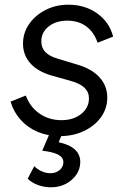

<svg xmlns="http://www.w3.org/2000/svg" viewBox="-20 -568 550 818"><path d="M235 12Q184 12 141 -6Q98 -24 68 -57.5Q38 -91 25 -135L90 -161Q108 -112 148.5 -84Q189 -56 242 -56Q293 -56 326 -82.5Q359 -109 359 -149Q359 -176 339.5 -194.5Q320 -213 279 -224L204 -245Q142 -262 110 -297.5Q78 -333 78 -382Q78 -428 104 -465.5Q130 -503 174 -525.5Q218 -548 271 -548Q342 -548 394 -511Q446 -474 462 -412L396 -386Q380 -432 347 -456Q314 -480 267 -480Q218 -480 187 -455Q156 -430 156 -392Q156 -365 172.5 -347Q189 -329 226 -318L312 -292Q372 -274 404.5 -238Q437 -202 437 -152Q437 -106 410.5 -69Q384 -32 338 -10Q292 12 235 12ZM197 230Q168 230 141 220Q114 210 98 193L126 140Q140 154 158 162Q176 170 195 170Q218 170 234 156.5Q250 143 250 123Q250 102 227 90.5Q204 79 160 74L196 -10H250L230 38Q276 48 299 69Q322 90 322 122Q322 152 305 176.5Q288 201 260 215.5Q232 230 197 230Z"/></svg>

Font: Plus Jakarta Sans
Style: Italic
Weight: 400
Italic angle: -8°
Designer: Gumpita Rahayu
Foundry: Tokotype
Version: Version 2.006